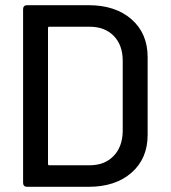

<svg xmlns="http://www.w3.org/2000/svg" viewBox="-20 -720 658 740"><path d="M69 -15V-685Q69 -692 73 -696Q77 -700 84 -700H321Q425 -700 487 -645.5Q549 -591 549 -500V-200Q549 -109 487 -54.5Q425 0 321 0H84Q77 0 73 -4Q69 -8 69 -15ZM170 -83H325Q383 -83 417.5 -118.5Q452 -154 453 -214V-486Q453 -546 418.5 -581.5Q384 -617 325 -617H170Q165 -617 165 -612V-88Q165 -83 170 -83Z"/></svg>

Font: Barlow_Medium_SS
Style: Regular
Weight: 500
Designer: Jeremy Tribby
Foundry: Jeremy Tribby
Version: Version 1.101 August 23, 2024